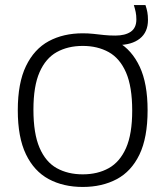

<svg xmlns="http://www.w3.org/2000/svg" viewBox="-20 -734 656 761"><path d="M308 7Q231 7 173 -24.2Q115 -55.5 82.8 -122.5Q50.5 -189.5 50.5 -297Q50.5 -405 83 -472.2Q115.5 -539.5 173.2 -570.8Q231 -602 308 -602Q330 -602 350.5 -599.8Q371 -597.5 392.2 -595.2Q413.5 -593 437 -593Q476 -593 498.2 -608.2Q520.5 -623.5 520.5 -657Q520.5 -673 517.8 -686.2Q515 -699.5 510.5 -714H556.5Q561.5 -699.5 564 -686Q566.5 -672.5 566.5 -655Q566.5 -606.5 534.2 -581Q502 -555.5 445.5 -555.5L447.5 -567.5Q502.5 -536 533.8 -469.5Q565 -403 565 -297Q565 -188.5 532.8 -121.5Q500.5 -54.5 442.5 -23.8Q384.5 7 308 7ZM308 -43Q367 -43 411 -67.5Q455 -92 479.5 -147.2Q504 -202.5 504 -295.5Q504 -390.5 479.5 -446.8Q455 -503 410.8 -527.5Q366.5 -552 308 -552Q249 -552 205 -527.5Q161 -503 136.8 -447.8Q112.5 -392.5 112.5 -299.5Q112.5 -204.5 136.8 -148.2Q161 -92 205 -67.5Q249 -43 308 -43Z"/></svg>

Font: Encode Sans SC Light
Style: Regular
Weight: 300
Version: Version 3.002